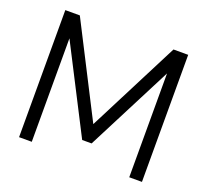

<svg xmlns="http://www.w3.org/2000/svg" viewBox="-120 -847 1073 994"><g transform="rotate(20 416.5 -350.0)"><path d="M78 0V-700H158L416 -195L674 -700H755V0H685V-572L442 -98H390L148 -570V0Z"/></g></svg>

Font: DM Sans 16pt Light
Style: Regular
Weight: 300
Version: Version 4.004;gftools[0.9.30]